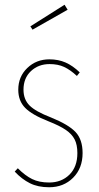

<svg xmlns="http://www.w3.org/2000/svg" viewBox="-20 -779 418 809"><path d="M316 -474 304 -459Q276 -485 250 -497Q224 -509 189 -509Q142 -509 110.5 -479.5Q79 -450 79 -401Q79 -360 104.5 -334.5Q130 -309 195 -284Q269 -254 298.5 -222.5Q328 -191 328 -134Q328 -70 288 -30Q248 10 187 10Q140 10 106 -7Q72 -24 42 -56L55 -70Q86 -39 115.5 -24.5Q145 -10 187 -10Q239 -10 272.5 -43Q306 -76 306 -134Q306 -169 294.5 -191.5Q283 -214 257.5 -231.5Q232 -249 184 -268Q115 -295 86 -324.5Q57 -354 57 -401Q57 -456 95 -492.5Q133 -529 188 -529Q226 -529 256.5 -515.5Q287 -502 316 -474ZM252 -759 265 -738 117 -654 108 -668Z"/></svg>

Font: Fira Sans Extra Condensed Thin
Style: Regular
Weight: 250
Width: 1
Designer: Carrois Corporate & Edenspiekermann AG
Foundry: Carrois Corporate GbR & Edenspiekermann AG
Version: Version 4.203